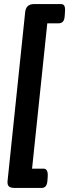

<svg xmlns="http://www.w3.org/2000/svg" viewBox="-20 -788 341 946"><path d="M53 138Q33 138 24.5 131Q16 124 17 106L104 -728Q108 -768 148 -768H279Q293 -768 297.5 -758.5Q302 -749 300 -727L299 -712Q298 -690 290 -681.5Q282 -673 268 -673H213L138 43H195Q218 43 215 84L214 98Q213 120 205.5 129Q198 138 185 138Z"/></svg>

Font: Asap Semi Condensed Semi Condensed Regular
Style: Bold Italic
Weight: 700
Width: 4
Italic angle: -6°
Designer: Pablo Cosgaya
Foundry: Omnibus-Type
Version: Version 3.001; ttfautohint (v1.8.4.7-5d5b)